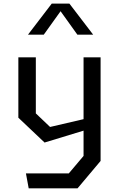

<svg xmlns="http://www.w3.org/2000/svg" viewBox="-20 -826 660 1046"><path d="M121.3 118.8H354.7L435.2 23.5V-137.7V-158.8V-513.7H528V50.8L402.5 200H136.3ZM80 -184.7V-513.7H175.2V-208.2L252.8 -134.3L487.7 -189V-130.2L222.8 -49.5ZM261.8 -806.2H358.2L487.5 -637.2H401.5L295 -785.8H325L218.5 -637.2H132.5Z"/></svg>

Font: Monaspace Krypton Var
Style: Regular
Weight: 400
Designer: Riley Cran and the Lettermatic Team
Version: Version 1.101 (Monaspace Krypton Var)